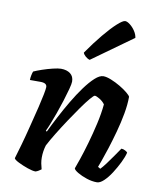

<svg xmlns="http://www.w3.org/2000/svg" viewBox="-86 -842 746 909"><g transform="rotate(10 287.0 -387.5)"><path d="M147 0Q133 0 108.5 -8.5Q84 -17 63 -27.5Q42 -38 40 -45Q48 -71 60 -113.5Q72 -156 84.5 -206Q97 -256 109 -304Q117 -337 122.5 -365Q128 -393 128 -402Q128 -422 97 -422H46Q46 -433 48.5 -445Q51 -457 54 -464Q69 -471 94 -479.5Q119 -488 144 -494Q169 -500 182 -500Q210 -500 227 -487Q244 -474 244 -449Q244 -438 237 -412Q230 -386 220 -354Q210 -322 198.5 -290Q187 -258 177 -233Q167 -208 162 -199L167 -195Q183 -229 204.5 -270Q226 -311 250 -351.5Q274 -392 298.5 -425.5Q323 -459 345.5 -479.5Q368 -500 386 -500Q401 -500 423.5 -491Q446 -482 468 -469Q490 -456 505 -443.5Q520 -431 522 -425Q522 -388 514 -343.5Q506 -299 493.5 -253.5Q481 -208 468.5 -169Q456 -130 446.5 -104Q437 -78 435 -73L447 -66Q457 -76 472 -96Q487 -116 502.5 -138.5Q518 -161 529 -177Q538 -177 547.5 -172Q557 -167 559 -163Q554 -142 540.5 -114.5Q527 -87 510 -60.5Q493 -34 475 -17Q457 0 442 0Q418 0 392.5 -8.5Q367 -17 348.5 -28Q330 -39 328 -47Q333 -60 345 -95Q357 -130 370.5 -177Q384 -224 395.5 -274.5Q407 -325 411 -369Q401 -383 385 -392.5Q369 -402 362 -402Q357 -402 340.5 -382.5Q324 -363 302 -332Q280 -301 255.5 -264Q231 -227 209.5 -192Q188 -157 174 -130Q165 -101 165 -70Q165 -56 167.5 -42.5Q170 -29 174 -15Q169 -11 161.5 -6.5Q154 -2 147 0ZM308 -565Q297 -568 287 -577Q277 -586 275 -594Q311 -646 345 -687Q379 -728 405 -751.5Q431 -775 442 -775Q452 -775 466 -764Q480 -753 490.5 -737Q501 -721 503 -705Z"/></g></svg>

Font: Texturina
Style: Bold Italic
Weight: 700
Italic angle: -11°
Designer: Guillermo Torres Carreño
Foundry: Omnibus-Type
Version: Version 1.002; ttfautohint (v1.8.3)